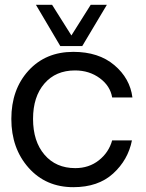

<svg xmlns="http://www.w3.org/2000/svg" viewBox="-20 -770 606 796"><path d="M129 -750H196L276 -623L356 -750H423L321 -579H230ZM284 6Q170 6 98.5 -74.5Q27 -155 27 -277Q27 -399 98 -477Q169 -555 284 -555Q389 -555 454 -500Q519 -445 529 -366H445Q437 -414 393.5 -446Q350 -478 291 -478Q211 -478 164 -423.5Q117 -369 117 -277Q117 -184 164.5 -128.5Q212 -73 292 -73Q349 -73 390 -105.5Q431 -138 445 -188H527Q511 -107 449 -50.5Q387 6 284 6Z"/></svg>

Font: Oakes Grotesk
Style: Regular
Weight: 400
Designer: Samuel Oakes
Foundry: Samuel Oakes
Version: Version 1.000;PS 001.000;hotconv 1.0.88;makeotf.lib2.5.64775